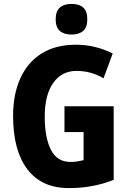

<svg xmlns="http://www.w3.org/2000/svg" viewBox="-20 -953 663 983"><path d="M310 -409H562V-32Q508 -11 452 -0.5Q396 10 333 10Q193 10 120 -86.5Q47 -183 47 -359Q47 -471 84.5 -553Q122 -635 193.5 -679.5Q265 -724 369 -724Q422 -724 470.5 -711.5Q519 -699 557 -679L510 -552Q481 -570 445.5 -580Q410 -590 372 -590Q296 -590 252.5 -528.5Q209 -467 209 -355Q209 -249 240.5 -186.5Q272 -124 340 -124Q361 -124 376.5 -126.5Q392 -129 408 -133V-277H310ZM346 -933Q386 -933 406.5 -914Q427 -895 427 -854Q427 -813 405.5 -794.5Q384 -776 346 -776Q308 -776 286.5 -794.5Q265 -813 265 -854Q265 -895 286 -914Q307 -933 346 -933Z"/></svg>

Font: Noto Sans Gujarati UI Condensed ExtraBold
Style: Regular
Weight: 800
Width: 3
Designer: Jelle Bosma - Monotype Design Team, Universal Thirst
Foundry: Monotype Imaging Inc.
Version: Version 2.106; ttfautohint (v1.8.4.7-5d5b)